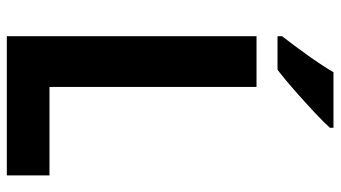

<svg xmlns="http://www.w3.org/2000/svg" viewBox="-232 -742 974 549"><g transform="rotate(90 254.5 -467.0)"><path d="M83 0V-714H228V-122H481V0ZM345 -924Q329 -906 299 -878Q269 -850 236.5 -821.5Q204 -793 179 -774H83V-787Q108 -819 137 -859.5Q166 -900 186 -934H345Z"/></g></svg>

Font: Noto Sans Gujarati SemiCondensed
Style: Bold
Weight: 700
Width: 4
Designer: Jelle Bosma - Monotype Design Team, Universal Thirst
Foundry: Monotype Imaging Inc.
Version: Version 2.106; ttfautohint (v1.8.4.7-5d5b)